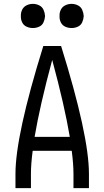

<svg xmlns="http://www.w3.org/2000/svg" viewBox="-20 -973 540 993"><path d="M60 0V-74Q60 -273 204 -735H296Q440 -273 440 -74V0H360V-74Q360 -124 351 -193H149Q140 -124 140 -74V0ZM159 -265H341Q314 -426 250 -663Q186 -426 159 -265ZM150 -828Q133 -828 117.5 -835Q102 -842 94.5 -857.5Q87 -873 88 -890Q87 -907 94.5 -922.5Q102 -938 117.5 -945.5Q133 -953 150 -953Q167 -953 182.5 -945.5Q198 -938 205 -922.5Q212 -907 213 -890Q212 -873 205 -857.5Q198 -842 182.5 -835Q167 -828 150 -828ZM350 -828Q333 -828 317.5 -835Q302 -842 294.5 -857.5Q287 -873 288 -890Q287 -907 294.5 -922.5Q302 -938 317.5 -945.5Q333 -953 350 -953Q367 -953 382.5 -945.5Q398 -938 405 -922.5Q412 -907 413 -890Q412 -873 405 -857.5Q398 -842 382.5 -835Q367 -828 350 -828Z"/></svg>

Font: Iosevka SS01
Style: Regular
Weight: 400
Monospace: yes
Designer: Belleve Invis
Foundry: Belleve Invis
Version: 2.3.3; ttfautohint (v1.8.3)